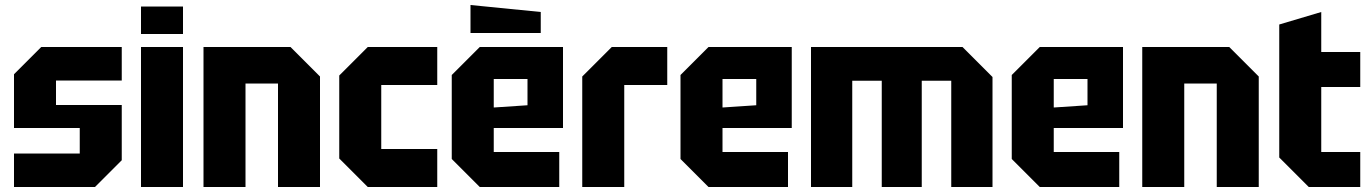

<svg xmlns="http://www.w3.org/2000/svg" viewBox="-20 -748 5481 768"><path d="M36 0V-134H299V-236H36V-451L145 -560H467V-426H204V-328H467V-107L360 0Z M544 0V-560H712V0ZM544 -612V-722H712V-612Z M794 0V-560H1142L1260 -442V0H1092V-414H962V0Z M1337 -114V-446L1451 -560H1729V-408H1505V-152H1729V0H1451Z M1787 -112V-448L1899 -560H2232V-236H1955V-140H2217V0H1899ZM1955 -318 2090 -327V-432H1955ZM2143 -616H1862V-728L2143 -700Z M2309 0V-442L2427 -560H2649V-408H2477V0Z M2702 -112V-448L2814 -560H3147V-236H2870V-140H3132V0H2814ZM2870 -318 3005 -327V-432H2870Z M3224 -560H3830L3950 -440V0H3785V-425H3667V0H3507V-425H3389V0H3224Z M4027 -112V-448L4139 -560H4472V-236H4195V-140H4457V0H4139ZM4195 -318 4330 -327V-432H4195Z M4549 0V-560H4897L5015 -442V0H4847V-414H4717V0Z M5097 -650 5265 -700V-540H5421V-400H5265V-140H5421V0H5215L5097 -118Z"/></svg>

Font: Tektur SemiCondensed
Style: Bold
Weight: 700
Width: 4
Designer: Adam Jagosz
Foundry: Adam Jagosz
Version: Version 1.005;gftools[0.9.30]